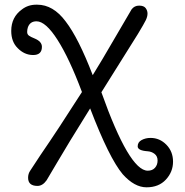

<svg xmlns="http://www.w3.org/2000/svg" viewBox="-20 -784 792 820"><path d="M365 -321Q264 -159 224 -90L179 -14Q162 10 140 10Q100 10 100 -25Q100 -42 109 -55L153 -122Q228 -231 330 -391Q276 -535 225.5 -614Q175 -693 136 -693Q108 -693 99 -667Q96 -658 96 -647.5Q96 -637 104 -631.5Q112 -626 127 -620Q159 -607 159 -584Q159 -549 121.5 -549Q84 -549 55 -579Q28 -606 28 -652Q28 -711 74 -744Q100 -764 135 -764Q137 -764 139 -764Q207 -764 260 -693Q315 -622 376 -463Q411 -519 471.5 -623.5Q532 -728 542 -744Q554 -760 574 -760Q594 -760 602 -749.5Q610 -739 610 -726Q610 -713 602.5 -697.5Q595 -682 569 -639L413 -390Q532 -55 611 -55Q631 -55 642 -67.5Q653 -80 653 -98.5Q653 -117 640 -127Q627 -137 610 -138Q568 -141 568 -159Q568 -177 585 -186Q602 -195 623 -195Q662 -195 690.5 -166Q719 -137 719 -93.5Q719 -50 688.5 -17Q658 16 606 16Q554 16 504 -40Q446 -109 365 -321Z"/></svg>

Font: Delius Swash Caps
Style: Regular
Weight: 400
Designer: Natalia Raices
Foundry: Natalia Raices
Version: Version 1.002